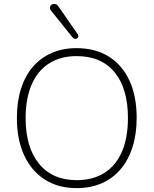

<svg xmlns="http://www.w3.org/2000/svg" viewBox="-20 -961 791 989"><path d="M375 8Q280 8 211 -36Q142 -80 104.5 -161Q67 -242 67 -353Q67 -437 88 -503.5Q109 -570 149 -616.5Q189 -663 246 -688Q303 -713 375 -713Q471 -713 540.5 -669.5Q610 -626 647 -545.5Q684 -465 684 -354Q684 -270 662.5 -203Q641 -136 601 -89Q561 -42 504 -17Q447 8 375 8ZM375 -33Q459 -33 518 -70.5Q577 -108 608 -179.5Q639 -251 639 -353Q639 -505 570.5 -588.5Q502 -672 375 -672Q292 -672 233 -634.5Q174 -597 143 -525.5Q112 -454 112 -353Q112 -202 181 -117.5Q250 -33 375 -33ZM354 -768 243 -906Q237 -914 237 -921Q237 -928 241.5 -933Q246 -938 253 -940Q260 -942 267.5 -939.5Q275 -937 281 -928L380 -785Q385 -778 383.5 -772Q382 -766 377 -763Q372 -760 365.5 -761Q359 -762 354 -768Z"/></svg>

Font: Nunito ExtraLight
Style: Regular
Weight: 200
Designer: Vernon Adams
Foundry: Vernon Adams
Version: Version 3.602